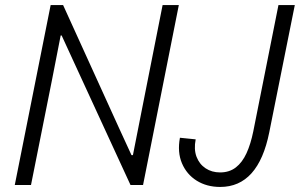

<svg xmlns="http://www.w3.org/2000/svg" viewBox="-20 -740 1199 768"><path d="M39.1 0 182.6 -719.7H232.4L455.6 -229L505.9 -119.6H511.7L547.9 -303.2L630.4 -719.7H695.3L552.2 0H502L277.3 -487.8L226.6 -598.1H222.7L188 -420.4L104 0ZM860.8 7.8Q807.1 7.8 766.8 -17.3Q726.6 -42.5 707.8 -86.9Q689 -131.3 699.7 -189L762.7 -182.6Q754.9 -142.6 766.1 -113Q777.3 -83.5 802.2 -66.9Q827.1 -50.3 860.4 -50.3Q897.5 -50.3 923.3 -70.3Q949.2 -90.3 966.1 -127.2Q982.9 -164.1 993.2 -214.8L1093.8 -719.7H1159.2L1057.1 -210.9Q1035.2 -101.6 986.1 -46.9Q937 7.8 860.8 7.8Z"/></svg>

Font: Reddit Sans Light
Style: Italic
Weight: 300
Italic angle: -11.25°
Designer: Stephen Hutchings
Version: Version 1.013